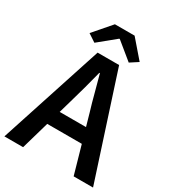

<svg xmlns="http://www.w3.org/2000/svg" viewBox="-223 -1068 1077 1191"><g transform="rotate(30 315.5 -472.5)"><path d="M-2 0 239 -739H393L633 0H494L382 -393Q364 -452 348 -514Q332 -576 315 -636H311Q296 -575 279 -513.5Q262 -452 245 -393L132 0ZM140 -200V-303H489V-200ZM191 -782 135 -819 244 -945H385L494 -819L437 -782L316 -881H312Z"/></g></svg>

Font: Noto Sans TC SemiBold
Style: Regular
Weight: 600
Designer: Ryoko NISHIZUKA  (kana, bopomofo & ideographs); Paul D. Hunt (Latin, Greek & Cyrillic); Sandoll Communications , Soo-you
Foundry: Adobe
Version: Version 2.004-H2;hotconv 1.0.118;makeotfexe 2.5.65603